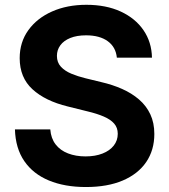

<svg xmlns="http://www.w3.org/2000/svg" viewBox="-20 -757 695 788"><path d="M332.7 10.6Q245.4 10.6 180.6 -16.3Q115.9 -43.1 79.8 -95.7Q43.6 -148.4 41.3 -225.8H186.4Q189.2 -189 208.3 -164.3Q227.3 -139.7 259.2 -127.4Q291 -115.1 331.1 -115.1Q370.9 -115.1 400.6 -126.8Q430.3 -138.4 446.8 -159.4Q463.3 -180.4 463.3 -207.9Q463.3 -233 448.5 -249.8Q433.7 -266.7 405.8 -278.7Q377.8 -290.8 337.9 -300.2L257.9 -320.1Q165.6 -342.6 113.2 -390.7Q60.8 -438.8 60.8 -518.2Q60.8 -584 96.4 -633.3Q132 -682.6 193.7 -709.9Q255.5 -737.3 334.5 -737.3Q415.3 -737.3 475.3 -709.7Q535.4 -682 568.9 -633.1Q602.5 -584.1 603.7 -520.2H459.6Q455.4 -563.9 422.1 -588Q388.9 -612 333.2 -612Q295.3 -612 268.4 -601.1Q241.6 -590.2 227.6 -571.1Q213.6 -552 213.6 -527.6Q213.6 -500.9 229.9 -483.2Q246.2 -465.6 272.9 -454.5Q299.6 -443.4 330.1 -436L395.8 -420Q441.7 -409.5 481.3 -391.9Q520.9 -374.3 550.6 -348.7Q580.4 -323.1 596.9 -288Q613.4 -253 613.4 -207.2Q613.4 -141 580.1 -92Q546.7 -43 483.9 -16.2Q421.1 10.6 332.7 10.6Z"/></svg>

Font: Adwaita Sans
Style: Regular
Weight: 400
Designer: Rasmus Andersson
Foundry: rsms
Version: Version 4.001;git-9221beed3